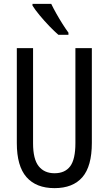

<svg xmlns="http://www.w3.org/2000/svg" viewBox="-20 -963 562 993"><path d="M455 -224Q455 -103 406 -46.5Q357 10 262 10Q167 10 117 -47Q67 -104 67 -223V-714H151V-222Q151 -140 180 -103.5Q209 -67 262 -67Q316 -67 343 -103Q370 -139 370 -223V-714H455ZM245 -943Q256 -920 271.5 -892.5Q287 -865 303.5 -839Q320 -813 334 -794V-783H282Q262 -800 235.5 -827.5Q209 -855 185 -884Q161 -913 148 -934V-943Z"/></svg>

Font: Noto Sans Hebrew ExtraCondensed
Style: Regular
Weight: 400
Width: 2
Designer: Monotype Design Team
Foundry: Monotype Imaging Inc.
Version: Version 2.004; ttfautohint (v1.8.4.7-5d5b)